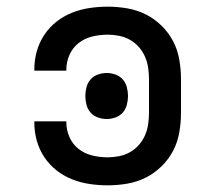

<svg xmlns="http://www.w3.org/2000/svg" viewBox="-20 -548 640 576"><path d="M303 8Q276 8 249 4Q222 0 196.5 -10Q171 -20 149.5 -37Q128 -54 113 -76.5Q98 -99 90.5 -125.5Q83 -152 83 -179V-184H179V-181Q179 -158 188.5 -136.5Q198 -115 216 -101Q234 -87 257 -81.5Q280 -76 303 -76Q320 -76 337.5 -79.5Q355 -83 370 -91.5Q385 -100 396.5 -113Q408 -126 415 -142Q422 -158 424.5 -175.5Q427 -193 427 -210V-310Q427 -327 424.5 -344.5Q422 -362 415 -378Q408 -394 396.5 -407Q385 -420 370 -428.5Q355 -437 337.5 -440.5Q320 -444 303 -444Q280 -444 257 -438.5Q234 -433 216 -419Q198 -405 188.5 -383.5Q179 -362 179 -339V-336H83V-341Q83 -368 90.5 -394.5Q98 -421 113 -443.5Q128 -466 149.5 -483Q171 -500 196.5 -510Q222 -520 249 -524Q276 -528 303 -528Q332 -528 361.5 -523Q391 -518 417 -505Q443 -492 464.5 -471Q486 -450 499.5 -424Q513 -398 518 -368.5Q523 -339 523 -310V-210Q523 -181 518 -151.5Q513 -122 499.5 -96Q486 -70 464.5 -49Q443 -28 417 -15Q391 -2 361.5 3Q332 8 303 8ZM300 -191Q287 -191 274 -195.5Q261 -200 252 -210Q243 -220 239.5 -233.5Q236 -247 236 -260Q236 -273 239.5 -286.5Q243 -300 252 -310Q261 -320 274 -324.5Q287 -329 300 -329Q313 -329 326 -324.5Q339 -320 348 -310Q357 -300 360.5 -286.5Q364 -273 364 -260Q364 -247 360.5 -233.5Q357 -220 348 -210Q339 -200 326 -195.5Q313 -191 300 -191Z"/></svg>

Font: Iosevka Medium Extended
Style: Regular
Weight: 500
Width: 7
Monospace: yes
Designer: Belleve Invis
Foundry: Belleve Invis
Version: Version 32.5.0; ttfautohint (v1.8.4)